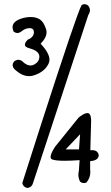

<svg xmlns="http://www.w3.org/2000/svg" viewBox="-20 -826 540 934"><path d="M88.4 64.5Q93.3 85 113.3 88.4Q125.5 86.4 132.1 79.8Q138.7 73.2 141.1 63L409.2 -752Q417.5 -765.1 417.5 -776.4Q417.5 -787.1 409.7 -797.9Q400.9 -805.7 391.1 -805.7Q384.3 -805.7 377 -801.3Q371.6 -792.5 354 -744.1Q293.5 -578.1 88.4 64.5ZM41 -693.8Q41 -683.6 46.4 -671.9Q55.7 -665.5 64.5 -665.5Q76.2 -665.5 87.9 -676.3Q87.9 -676.3 88.4 -676.3Q105 -689 124.5 -689Q134.8 -689 139.9 -683.8Q145 -678.7 145 -669.9Q145 -645 114.7 -632.8Q101.1 -618.7 101.1 -608.9Q101.1 -604 104.5 -600.1Q110.4 -594.2 126 -590.3Q170.4 -577.6 171.4 -551.8Q171.4 -550.8 171.4 -549.8Q171.4 -526.4 147.5 -512.7Q138.7 -507.3 128.9 -507.3Q111.8 -507.3 93.8 -522.9Q93.8 -522.9 93.8 -523.4Q81.5 -535.2 69.8 -535.2Q59.6 -535.2 48.8 -527.3Q41.5 -517.6 41.5 -508.8Q41.5 -496.1 56.6 -483.9Q56.6 -483.9 56.6 -483.9Q88.9 -455.6 121.6 -455.6Q134.8 -455.6 147.9 -460.4Q195.3 -476.1 215.3 -514.2Q220.7 -523.9 220.7 -535.2Q220.7 -566.9 180.2 -610.4L177.7 -613.3L180.2 -616.2Q206.5 -643.6 206.5 -669.4Q206.5 -677.7 203.6 -685.5Q192.4 -719.7 174.1 -731.4Q155.8 -743.2 129.9 -743.2Q101.6 -743.2 74.7 -732.4Q41 -718.3 41 -693.8ZM362.3 -253.9 247.6 -111.8Q226.1 -78.6 226.1 -62.5Q226.1 -52.7 235.4 -49.8Q252.4 -43.9 295.4 -43.9Q323.2 -43.9 367.2 -46.9Q364.7 -19 363.8 4.4Q361.3 14.6 361.3 23.9Q361.3 42 369.6 57.6Q378.9 64.5 388.2 64.5Q394.5 64.5 400.4 62Q419.4 39.6 419.4 10.7Q419.4 4.9 418.5 -1.5V-2V-42Q433.1 -43.5 440.9 -46.4Q458.5 -53.2 460.4 -69.3Q458.5 -86.4 445.3 -92.3Q440.9 -94.2 435.1 -95.2H419.4L423.3 -238.3Q423.3 -251 421.1 -259.5Q418.9 -268.1 415.5 -271.5Q412.1 -274.9 409.4 -275.4Q406.7 -275.9 403.8 -275.9Q400.9 -275.9 395.5 -274.2Q390.1 -272.5 381.3 -267.3Q372.6 -262.2 362.3 -253.9ZM299.3 -99.1 369.6 -172.9 364.3 -99.1Z"/></svg>

Font: Bakudai
Style: Light
Weight: 300
Version: Version 1.48